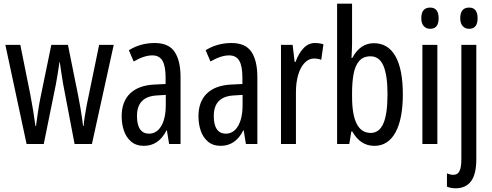

<svg xmlns="http://www.w3.org/2000/svg" viewBox="-20 -780 2665 1040"><path d="M322 -325Q317 -354 312.5 -384.5Q308 -415 304 -443H302Q298 -414 293 -383Q288 -352 283 -325L217 0H124L9 -537H90L144 -269Q152 -228 159 -184.5Q166 -141 172 -98H175Q180 -134 186 -176Q192 -218 202 -265L258 -537H348L403 -264Q409 -236 416 -194Q423 -152 430 -98H433Q436 -138 450 -212L517 -537H596L478 0H384Z M818 -547Q894 -547 926 -499Q958 -451 958 -362V0H896L884 -74H882Q840 10 759 10Q718 10 691 -12.5Q664 -35 651.5 -71.5Q639 -108 639 -150Q639 -230 685 -274Q731 -318 816 -322L877 -325V-360Q877 -422 860 -451Q843 -480 805 -480Q761 -480 704 -447L678 -508Q741 -547 818 -547ZM830 -263Q722 -257 722 -152Q722 -103 739 -79.5Q756 -56 787 -56Q829 -56 853.5 -97.5Q878 -139 878 -212V-266Z M1234 -547Q1310 -547 1342 -499Q1374 -451 1374 -362V0H1312L1300 -74H1298Q1256 10 1175 10Q1134 10 1107 -12.5Q1080 -35 1067.5 -71.5Q1055 -108 1055 -150Q1055 -230 1101 -274Q1147 -318 1232 -322L1293 -325V-360Q1293 -422 1276 -451Q1259 -480 1221 -480Q1177 -480 1120 -447L1094 -508Q1157 -547 1234 -547ZM1246 -263Q1138 -257 1138 -152Q1138 -103 1155 -79.5Q1172 -56 1203 -56Q1245 -56 1269.5 -97.5Q1294 -139 1294 -212V-266Z M1686 -547Q1710 -547 1732 -540L1720 -456Q1703 -463 1680 -463Q1652 -463 1629.5 -439Q1607 -415 1595 -374Q1583 -333 1583 -280V0H1502V-537H1565L1576 -445H1581Q1598 -492 1624.5 -519.5Q1651 -547 1686 -547Z M1887 -543Q1887 -527 1886 -508Q1885 -489 1884 -466H1888Q1931 -546 2005 -546Q2082 -546 2122 -475.5Q2162 -405 2162 -269Q2162 -135 2122 -62.5Q2082 10 2008 10Q1970 10 1940.5 -9Q1911 -28 1888 -68H1883L1872 0H1806V-760H1887ZM1987 -475Q1947 -475 1925 -449Q1903 -423 1895 -378Q1887 -333 1887 -276V-257Q1887 -60 1988 -60Q2034 -60 2056.5 -111Q2079 -162 2079 -270Q2079 -372 2057 -423.5Q2035 -475 1987 -475Z M2310 -739Q2356 -739 2356 -681Q2356 -624 2310 -624Q2288 -624 2275 -639Q2262 -654 2262 -681Q2262 -739 2310 -739ZM2349 -537V0H2268V-537Z M2473 -681Q2473 -739 2521 -739Q2567 -739 2567 -681Q2567 -624 2521 -624Q2499 -624 2486 -639Q2473 -654 2473 -681ZM2450 240Q2422 240 2401 231V159Q2420 167 2436 167Q2459 167 2469 146.5Q2479 126 2479 83V-537H2560V82Q2560 163 2532 201Q2504 239 2450 240Z"/></svg>

Font: Noto Sans Ethiopic ExtraCondensed
Style: Regular
Weight: 400
Width: 2
Designer: Monotype Design Team
Foundry: Monotype Imaging Inc.
Version: Version 2.102; ttfautohint (v1.8.4.7-5d5b)